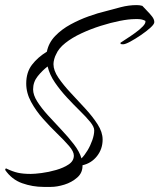

<svg xmlns="http://www.w3.org/2000/svg" viewBox="-69 -612 626 754"><path d="M102 122Q59 122 18 107.5Q-23 93 -49 55L-46 49Q-19 62 1.5 66.5Q22 71 52 71Q67 71 94.5 67.5Q122 64 151.5 55.5Q181 47 201 33.5Q221 20 221 -1Q221 -17 202 -39Q183 -61 155.5 -87.5Q128 -114 100 -145.5Q72 -177 53 -212Q34 -247 34 -284Q34 -328 56.5 -357.5Q79 -387 115 -409Q122 -444 147.5 -470.5Q173 -497 208 -516Q243 -535 279.5 -548Q316 -561 346 -568Q375 -576 406 -584Q437 -592 468 -592Q480 -592 490 -589Q497 -581 508 -570Q519 -559 528 -547.5Q537 -536 537 -525Q537 -517 521.5 -503Q506 -489 484 -474Q462 -459 442.5 -448.5Q423 -438 414 -438Q412 -438 409.5 -438.5Q407 -439 405 -439L404 -444Q411 -449 427.5 -459.5Q444 -470 462 -483Q480 -496 492 -508.5Q504 -521 502 -530Q489 -537 473 -537H461Q437 -537 401.5 -530Q366 -523 326.5 -510.5Q287 -498 250.5 -481Q214 -464 187.5 -443Q161 -422 151 -398Q147 -391 144 -380Q141 -369 141 -360Q141 -335 160.5 -306.5Q180 -278 208.5 -247.5Q237 -217 266 -185.5Q295 -154 314.5 -123.5Q334 -93 334 -64Q334 -27 312 1Q290 29 255 37Q256 66 234.5 85Q213 104 184 113Q155 122 131 122ZM251 10Q263 -2 274.5 -21Q286 -40 293.5 -61.5Q301 -83 301 -100Q301 -114 285 -133.5Q269 -153 244.5 -177Q220 -201 194 -229Q168 -257 147 -287.5Q126 -318 118 -351Q97 -335 79 -312.5Q61 -290 61 -261Q61 -239 77.5 -213Q94 -187 119.5 -159Q145 -131 172 -102.5Q199 -74 221 -45.5Q243 -17 251 10Z"/></svg>

Font: The Nautigal
Style: Bold
Weight: 700
Designer: Robert E. Leuschke
Foundry: Robert E. Leuschke
Version: Version 1.100; ttfautohint (v1.8.3)